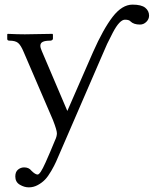

<svg xmlns="http://www.w3.org/2000/svg" viewBox="-20 -577 666 827"><path d="M418 -334 241.2 74.2 221.7 119.1Q214.4 135.7 200.7 159.4Q187 183.1 174.1 196.5Q161.1 210 142.8 220Q124.5 230 104 230Q84.5 230 65.2 218.5Q45.9 207 45.9 183.1Q45.9 163.1 57.6 153.6Q69.3 144 84 144Q104.5 144 115.2 158.2Q131.8 174.8 142.1 174.8Q147.5 174.8 155.8 162.4Q164.1 149.9 176.5 122.3Q189 94.7 195.8 78.1L216.8 27.8Q225.1 10.7 225.1 -2.9Q225.1 -16.1 208 -60.1L82 -353Q69.8 -382.3 57.9 -392.1Q45.9 -401.9 21 -401.9Q11.2 -401.9 11.2 -409.2V-429.2L13.2 -431.2Q57.1 -429.2 86.9 -429.2L206.1 -431.2L208 -428.2V-410.2Q208 -406.7 204.3 -404.3Q200.7 -401.9 196.8 -401.9Q174.3 -401.9 164.1 -396.7Q153.8 -391.6 153.8 -379.9Q153.8 -371.1 160.2 -356.9L270 -99.1L380.9 -353Q424.8 -452.1 465.3 -504.6Q505.9 -557.1 550.8 -557.1Q588.9 -557.1 605.5 -543.7Q622.1 -530.3 622.1 -509.8Q622.1 -494.6 610.4 -482.9Q598.6 -471.2 583 -471.2Q555.7 -471.2 542 -484.9Q536.1 -492.2 518.1 -492.2Q506.8 -492.2 493.7 -478.3Q480.5 -464.4 465.6 -435.8Q450.7 -407.2 441.4 -387.7Z"/></svg>

Font: Linux Libertine G
Style: Regular
Weight: 400
Designer: Philipp H. Poll
Foundry: Philipp H. Poll
Version: Version 4.7.5